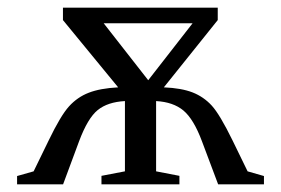

<svg xmlns="http://www.w3.org/2000/svg" viewBox="-20 -479 731 499"><path d="M666 0H546.9L504.9 -111.8Q483.4 -169.4 456.8 -191.7Q430.2 -213.9 385.7 -216.3V-33.7L446.3 -22V0H243.7V-22L304.7 -33.7V-216.3Q259.8 -213.9 233.9 -192.9Q208 -171.9 185.5 -111.8L144 0H24.4V-21.5L67.4 -33.7L106.4 -113.8Q137.7 -178.7 159.4 -202.6Q181.2 -226.6 210.7 -238Q240.2 -249.5 287.1 -252L143.6 -426.8V-459H545.9V-426.8L405.8 -252Q451.7 -250 480.5 -238.8Q509.3 -227.5 530.3 -204.6Q551.3 -181.6 584.5 -113.8L623.5 -33.7L666 -21.5ZM365.2 -270.5 480.5 -418.5H249.5Z"/></svg>

Font: Liberation Serif
Style: Regular
Weight: 400
Designer: Steve Matteson
Foundry: Ascender Corporation
Version: Version 2.1.5